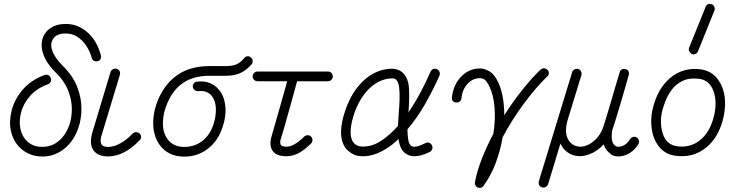

<svg xmlns="http://www.w3.org/2000/svg" viewBox="-20 -760 3638 950"><path d="M203 14Q139 18 93.5 -16.5Q48 -51 34 -112Q24 -160 38 -214.5Q52 -269 92.5 -316.5Q133 -364 201 -389Q210 -392 219 -388Q228 -384 231 -374Q235 -365 231 -356Q227 -347 217 -343Q162 -323 129 -285.5Q96 -248 84.5 -204.5Q73 -161 81 -123Q91 -78 122.5 -54Q154 -30 200 -34Q240 -36 272.5 -64Q305 -92 322 -138Q335 -174 335.5 -219Q336 -264 317 -312.5Q298 -361 252 -405Q210 -447 194.5 -491Q179 -535 192 -573Q203 -603 229.5 -621Q256 -639 292 -641Q357 -646 408 -604Q459 -562 479 -487Q482 -477 477.5 -468Q473 -459 463 -457Q453 -455 444.5 -459.5Q436 -464 434 -473Q426 -504 407.5 -532.5Q389 -561 361 -579Q333 -597 295 -594Q250 -591 237 -556Q228 -533 241.5 -502Q255 -471 286 -439Q340 -387 362 -330Q384 -273 383 -219Q382 -165 366 -122Q344 -62 300.5 -26Q257 10 203 14Z M514 14Q464 14 442 -17Q420 -48 438 -108L527 -404Q530 -413 539 -417.5Q548 -422 557 -420Q567 -417 571.5 -408.5Q576 -400 573 -389L484 -95Q472 -60 484 -43Q489 -37 498 -35Q507 -33 514 -33Q543 -33 575 -50.5Q607 -68 636 -99Q644 -106 653.5 -106Q663 -106 670 -100Q678 -93 678 -83Q678 -73 671 -66Q594 14 514 14Z M891 15Q808 15 765 -50Q738 -93 738 -151.5Q738 -210 764 -271Q837 -433 1015 -433H1096Q1129 -433 1149.5 -441.5Q1170 -450 1188 -472Q1194 -480 1203.5 -481.5Q1213 -483 1221 -476Q1229 -470 1230 -460Q1231 -450 1225 -442Q1200 -413 1170 -399Q1140 -385 1096 -385H1015Q866 -385 809 -252Q787 -202 786 -155Q785 -108 806 -76Q834 -33 891 -33Q943 -33 981 -62.5Q1019 -92 1036 -144Q1050 -188 1048 -225.5Q1046 -263 1028 -285Q1005 -314 961 -309Q951 -308 943.5 -314Q936 -320 934 -330Q933 -340 939 -347.5Q945 -355 955 -356Q1024 -364 1064 -315Q1090 -284 1095 -234.5Q1100 -185 1081 -130Q1059 -63 1008.5 -24Q958 15 891 15Z M1396 13Q1347 13 1328.5 -14Q1310 -41 1325 -90Q1331 -112 1341.5 -148Q1352 -184 1363.5 -224.5Q1375 -265 1385 -301Q1395 -337 1401 -358H1254Q1244 -358 1237 -365.5Q1230 -373 1230 -382Q1230 -392 1237 -399Q1244 -406 1254 -406H1603Q1613 -406 1620 -399Q1627 -392 1627 -382Q1627 -373 1620 -365.5Q1613 -358 1603 -358H1450Q1446 -343 1436 -306.5Q1426 -270 1413.5 -225.5Q1401 -181 1389.5 -140Q1378 -99 1370 -75Q1363 -53 1370 -42Q1375 -37 1383 -35.5Q1391 -34 1396 -34Q1435 -34 1485 -84Q1493 -91 1502.5 -91Q1512 -91 1519 -84Q1526 -77 1526 -67Q1526 -57 1519 -50Q1486 -17 1457 -2Q1428 13 1396 13Z M1786 13Q1746 15 1723.5 1Q1701 -13 1690 -27Q1667 -59 1667.5 -108Q1668 -157 1691 -221Q1724 -312 1782 -364Q1840 -416 1913 -420Q1952 -421 1975 -398Q2002 -370 2004 -317.5Q2006 -265 2001 -204Q2033 -251 2061 -303.5Q2089 -356 2110 -405Q2115 -415 2124 -418.5Q2133 -422 2141 -418Q2151 -414 2154.5 -405Q2158 -396 2155 -387Q2124 -317 2084 -246.5Q2044 -176 1996 -120Q1996 -91 2000 -68.5Q2004 -46 2015 -38Q2033 -25 2085 -52Q2094 -57 2103.5 -53.5Q2113 -50 2117 -41Q2122 -32 2118.5 -22.5Q2115 -13 2106 -8Q2030 29 1989 1Q1972 -10 1963.5 -29Q1955 -48 1952 -72Q1913 -35 1871 -12.5Q1829 10 1786 13ZM1784 -35Q1827 -37 1868.5 -65Q1910 -93 1949 -137Q1950 -152 1951 -168.5Q1952 -185 1953 -201Q1956 -234 1957 -267Q1958 -300 1955 -326.5Q1952 -353 1941 -365Q1938 -368 1932.5 -370.5Q1927 -373 1916 -372Q1858 -369 1811 -325.5Q1764 -282 1735 -205Q1717 -154 1715 -115Q1713 -76 1728 -56Q1746 -32 1784 -35Z M2344 168Q2327 159 2330 141Q2341 83 2365.5 22Q2390 -39 2421 -98Q2432 -166 2427 -228Q2422 -290 2402 -331Q2396 -345 2385.5 -358.5Q2375 -372 2358 -373Q2323 -375 2295.5 -347.5Q2268 -320 2263 -273Q2262 -263 2254.5 -257.5Q2247 -252 2236 -253Q2214 -256 2216 -279Q2224 -344 2265 -384Q2306 -424 2361 -421Q2379 -420 2403 -406Q2427 -392 2446 -351Q2475 -287 2475 -190Q2520 -260 2567 -318.5Q2614 -377 2654 -415Q2662 -422 2671.5 -422Q2681 -422 2688 -415Q2696 -408 2695.5 -398Q2695 -388 2687 -381Q2632 -328 2573 -248.5Q2514 -169 2467 -81Q2456 -16 2432.5 47Q2409 110 2372 160Q2368 167 2359.5 169Q2351 171 2344 168Z M2662 167Q2652 164 2648 155.5Q2644 147 2646 137L2811 -403Q2814 -412 2822.5 -416.5Q2831 -421 2841 -419Q2851 -415 2855 -406.5Q2859 -398 2857 -389L2791 -174Q2773 -116 2786 -81.5Q2799 -47 2831 -37Q2854 -30 2880.5 -39.5Q2907 -49 2930.5 -73.5Q2954 -98 2966 -135Q2971 -150 2980.5 -181Q2990 -212 3001 -249.5Q3012 -287 3022 -321.5Q3032 -356 3039 -378.5Q3046 -401 3046 -402Q3048 -412 3056.5 -416.5Q3065 -421 3075 -418Q3085 -416 3089.5 -407.5Q3094 -399 3091 -389Q3090 -386 3083.5 -362.5Q3077 -339 3067 -304.5Q3057 -270 3046 -233Q3035 -196 3025.5 -165.5Q3016 -135 3011 -120L3010 -119Q3004 -87 3008.5 -65Q3013 -43 3029 -36Q3043 -30 3063 -39Q3083 -48 3098 -72Q3103 -80 3112.5 -82.5Q3122 -85 3130 -80Q3138 -76 3141 -65.5Q3144 -55 3139 -47Q3116 -10 3079.5 5.5Q3043 21 3010 8Q3003 4 2989 -9Q2975 -22 2967 -46Q2936 -11 2894.5 4Q2853 19 2818 8Q2799 3 2781.5 -11.5Q2764 -26 2753 -50L2692 151Q2689 160 2680.5 165Q2672 170 2662 167Z M3325 11Q3268 5 3235 -42Q3212 -74 3205 -120Q3198 -166 3208 -215Q3231 -319 3295 -373.5Q3359 -428 3447 -417Q3504 -409 3535 -363Q3559 -329 3565.5 -281.5Q3572 -234 3560 -181Q3538 -82 3474 -30Q3410 22 3325 11ZM3332 -36Q3398 -28 3446.5 -68.5Q3495 -109 3514 -191Q3524 -234 3519 -272.5Q3514 -311 3497 -336Q3476 -365 3440 -370Q3391 -376 3357 -359.5Q3323 -343 3302.5 -314.5Q3282 -286 3271 -256Q3260 -226 3255 -205Q3247 -167 3252 -130.5Q3257 -94 3273 -70Q3294 -41 3332 -36ZM3434 -507Q3430 -497 3421 -493Q3412 -489 3403 -493Q3394 -498 3390 -506.5Q3386 -515 3390 -525L3471 -725Q3475 -736 3483.5 -739Q3492 -742 3502 -739Q3511 -735 3514.5 -726Q3518 -717 3515 -708Z"/></svg>

Font: Zen Kurenaido
Style: ARC
Weight: 400
Designer: Yoshimichi Ohira
Foundry: Positype
Version: Version 1.001